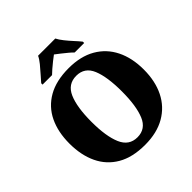

<svg xmlns="http://www.w3.org/2000/svg" viewBox="-241 -1111 1302 1302"><g transform="rotate(-45 410.0 -460.5)"><path d="M411 10Q291 10 212 -36Q133 -82 93.5 -165Q54 -248 54 -359Q54 -470 93.5 -552Q133 -634 212.5 -679.5Q292 -725 412 -725Q526 -725 605 -679.5Q684 -634 725 -551.5Q766 -469 766 -358Q766 -247 725 -164.5Q684 -82 604.5 -36Q525 10 411 10ZM411 -63Q491 -63 523.5 -141Q556 -219 556 -358Q556 -498 524 -575Q492 -652 412 -652Q331 -652 297.5 -575Q264 -498 264 -358Q264 -219 297.5 -141Q331 -63 411 -63ZM208 -784Q224 -803 247.5 -829Q271 -855 293 -882Q315 -909 325 -931H490Q501 -909 522.5 -882Q544 -855 568 -829Q592 -803 607 -784V-771H516Q506 -782 485.5 -799Q465 -816 443.5 -833Q422 -850 407 -861Q392 -850 370.5 -833Q349 -816 329.5 -799Q310 -782 299 -771H208Z"/></g></svg>

Font: Noto Serif Tamil Black
Style: Italic
Weight: 900
Italic angle: -12°
Designer: Indian Type Foundry, Tom Grace, and the Monotype Design Team
Foundry: Monotype Imaging Inc.
Version: Version 2.003; ttfautohint (v1.8.4.7-5d5b)